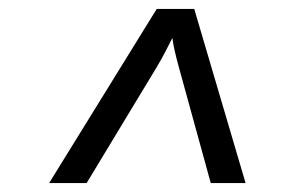

<svg xmlns="http://www.w3.org/2000/svg" viewBox="-20 -750 640 430"><path d="M90 -340 331 -730H415L530 -340H452L381 -598Q369 -641 366 -665Q361 -655 351.5 -636.5Q342 -618 330 -598L174 -340Z"/></svg>

Font: NKDuy Mono
Style: Italic
Weight: 400
Italic angle: -9°
Monospace: yes
Designer: NKDuy
Foundry: NKDuy
Version: Version 2.251; ttfautohint (v1.8.4.7-5d5b)